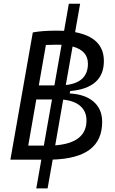

<svg xmlns="http://www.w3.org/2000/svg" viewBox="-20 -870 626 1046"><path d="M177.7 156.2 205.1 0H120.1H36.6L158.7 -693.4Q210.4 -703.1 290.5 -703.1Q310.5 -703.1 329.1 -702.1L355 -849.6H416.5L389.2 -694.8Q545.9 -665.5 545.9 -537.6Q545.9 -390.1 362.3 -374L359.9 -360.8Q443.8 -356.4 490.2 -315.9Q536.6 -275.4 536.6 -206.1Q536.6 -106.9 470 -55.9Q403.3 -4.9 267.1 -0.5L239.3 156.2ZM324.2 -327.1 280.8 -78.1Q451.2 -91.3 451.2 -213.9Q451.2 -262.7 418 -292Q384.8 -321.3 324.2 -327.1ZM218.8 -76.7 263.2 -328.1H177.7L133.8 -76.7ZM191.4 -404.8H276.4L315.4 -626Q302.7 -626.5 289.1 -626.5Q257.8 -626.5 230 -625ZM338.4 -406.7Q459 -419.9 459 -522.9Q459 -594.2 375.5 -616.7Z"/></svg>

Font: Cascadia Code NF SemiLight
Style: Italic
Weight: 350
Italic angle: -10°
Monospace: yes
Designer: Aaron Bell
Foundry: Saja Typeworks
Version: Version 2404.023; ttfautohint (v1.8.4)